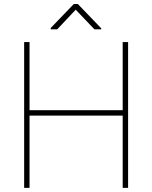

<svg xmlns="http://www.w3.org/2000/svg" viewBox="-20 -916 742 936"><path d="M124 -710.9V-378.9H578.1V-710.9H604.5V0H578.1V-352.5H124V0H97.7V-710.9ZM359.4 -896.5 473.6 -777.8V-772.9H440.4L349.1 -868.7L258.8 -772.9H227.5V-779.8L339.8 -896.5Z"/></svg>

Font: Vazirmatn UI FD Thin
Style: Regular
Weight: 100
Designer: Saber Rastikerdar
Foundry: Saber Rastikerdar
Version: Version 33.003